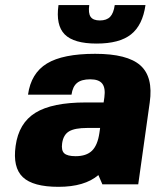

<svg xmlns="http://www.w3.org/2000/svg" viewBox="-20 -720 608 750"><path d="M208.5 9.8Q108.9 9.8 69.1 -28.1Q29.3 -65.9 41 -149.9Q53.2 -239.3 118.4 -279.5Q183.6 -319.8 314.9 -319.8H384.8L387.7 -339.8Q392.6 -376.5 379.4 -393.3Q366.2 -410.2 332.5 -410.2Q298.3 -410.2 281 -396Q263.7 -381.8 259.3 -350.1H89.4Q101.1 -434.1 163.3 -471.9Q225.6 -509.8 351.6 -509.8Q477.5 -509.8 528.3 -464.6Q579.1 -419.4 564.9 -319.8L520 0H379.9L364.3 -36.1Q310.5 9.8 208.5 9.8ZM371.1 -220.2H320.8Q272.5 -220.2 250 -207Q227.5 -193.8 222.7 -160.2Q218.8 -132.3 231 -121.1Q243.2 -109.9 275.4 -109.9Q317.4 -109.9 339.4 -131.3Q361.3 -152.8 368.2 -200.2ZM428.2 -700.2H548.3Q537.1 -621.6 491.9 -585.7Q446.8 -549.8 357.4 -549.8Q268.1 -549.8 232.7 -585.7Q197.3 -621.6 208.5 -700.2H328.6Q324.2 -668.5 334 -654.3Q343.8 -640.1 370.1 -640.1Q396.5 -640.1 410.2 -654.3Q423.8 -668.5 428.2 -700.2Z"/></svg>

Font: Fivo Sans Heavy
Style: Regular
Weight: 900
Designer: Alexander Slobzheninov
Foundry: Alexander Slobzheninov
Version: 1.0